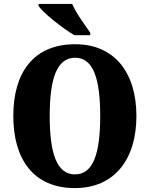

<svg xmlns="http://www.w3.org/2000/svg" viewBox="-20 -951 765 981"><path d="M360 -771H441V-784C415 -822 367 -886 349 -931H177V-921C199 -886 299 -807 360 -771ZM363 10C565 10 677 -137 677 -358C677 -580 565 -725 364 -725C151 -725 48 -580 48 -359C48 -137 151 10 363 10ZM363 -60C269 -60 234 -170 234 -358C234 -546 269 -656 364 -656C458 -656 492 -546 492 -358C492 -170 458 -60 363 -60Z"/></svg>

Font: Noto Serif Sinhala Condensed Black
Style: Regular
Weight: 900
Width: 3
Designer: Jelle Bosma - Monotype Design Team
Foundry: Monotype Imaging Inc.
Version: Version 2.007